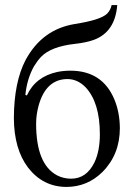

<svg xmlns="http://www.w3.org/2000/svg" viewBox="-20 -718 521 750"><path d="M121.1 -234.9Q121.1 -76.7 202.6 -33.2Q228 -20 257.8 -20Q317.9 -20 349.1 -84Q370.1 -128.4 370.1 -193.8Q370.1 -317.9 314 -377.4Q283.2 -408.7 244.1 -409.2Q159.7 -409.2 130.9 -305.7Q121.1 -270 121.1 -234.9ZM34.2 -256.8Q34.7 -397 80.1 -483.9Q144.5 -603 271 -624Q371.6 -639.6 397.9 -664.1Q412.1 -678.7 416 -698.2H438Q429.7 -593.3 347.2 -562.5Q317.9 -551.8 274.9 -546.9Q179.2 -536.6 140.1 -495.6Q125.5 -480 112.8 -459Q85.4 -410.2 79.1 -347.2L85 -345.2Q118.7 -418.5 204.1 -437Q228.5 -441.9 254.9 -441.9Q379.9 -441.9 426.8 -329.6Q447.8 -278.8 448.2 -217.8Q448.2 -114.7 380.4 -46.4Q321.8 11.7 240.2 12.2Q148.4 12.2 89.8 -63Q34.7 -135.7 34.2 -256.8Z"/></svg>

Font: Linux Libertine Display O
Style: Regular
Weight: 400
Designer: Philipp H. Poll
Foundry: Philipp H. Poll
Version: Version 5.0.9